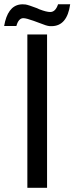

<svg xmlns="http://www.w3.org/2000/svg" viewBox="-30 -893 354 913"><path d="M246.1 -872.6H303.7Q289.1 -768.6 214.8 -768.6H207Q197.8 -769.5 187 -772.9L129.9 -793.9Q94.7 -806.6 81.1 -806.6Q58.1 -806.6 47.9 -769.5H-10.3Q5.9 -862.8 64.9 -871.6L75.7 -872.6L91.8 -871.6Q105 -869.6 146 -854L157.7 -848.6Q190.9 -835.9 209 -835.9Q233.9 -835.9 246.1 -872.6ZM193.8 -729V0H100.1V-729Z"/></svg>

Font: SolaimanLipi
Style: Normal
Weight: 400
Designer: Solaiman Karim
Foundry: Al Mamun Sumon
Version: Version 2.000